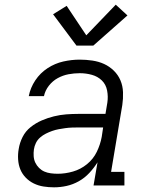

<svg xmlns="http://www.w3.org/2000/svg" viewBox="-20 -793 640 821"><path d="M211 8Q188 8 166 4.5Q144 1 124.5 -8.5Q105 -18 90 -33.5Q75 -49 67 -68.5Q59 -88 57.5 -111Q56 -134 60 -156Q64 -182 76.5 -207Q89 -232 111 -249.5Q133 -267 158.5 -278Q184 -289 210.5 -295.5Q237 -302 263 -304Q289 -306 315 -306H431L439 -354Q443 -380 438 -406Q433 -432 415.5 -449Q398 -466 373 -473Q348 -480 321 -480Q297 -480 273 -475.5Q249 -471 227 -459Q205 -447 189 -426.5Q173 -406 168 -382H103Q110 -418 131 -449.5Q152 -481 183.5 -501.5Q215 -522 250.5 -530Q286 -538 321 -538Q348 -538 375 -534Q402 -530 425 -519.5Q448 -509 466.5 -491Q485 -473 495 -449.5Q505 -426 506 -398.5Q507 -371 503 -344L455 -58H512V0H380L397 -99Q382 -75 362 -53.5Q342 -32 317 -18Q292 -4 265 2Q238 8 211 8ZM227 -50Q259 -50 292 -59.5Q325 -69 352 -91Q379 -113 394 -144Q409 -175 415 -208L421 -248H315Q301 -248 287 -247.5Q273 -247 259 -245Q245 -243 231 -240.5Q217 -238 203 -233Q189 -228 176 -221.5Q163 -215 151.5 -205Q140 -195 133.5 -181.5Q127 -168 125 -154Q123 -140 124 -125Q125 -110 131 -97.5Q137 -85 147 -75Q157 -65 169.5 -59.5Q182 -54 197 -52Q212 -50 227 -50ZM307 -598 207 -732 265 -768 349 -642 475 -773 525 -727 379 -598Z"/></svg>

Font: Iosevka Curly Slab LtExObl
Style: Regular
Weight: 300
Width: 7
Italic angle: -9°
Monospace: yes
Designer: Belleve Invis
Foundry: Belleve Invis
Version: Version 11.1.0; ttfautohint (v1.8.3)